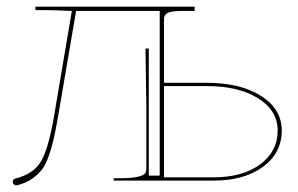

<svg xmlns="http://www.w3.org/2000/svg" viewBox="-20 -540 892 574"><path d="M470.2 -282.7V-9.8H617.7Q704.6 -9.8 757.3 -48.3Q810.1 -86.9 810.1 -149.9Q810.1 -209.5 751.7 -246.1Q693.4 -282.7 597.7 -282.7ZM470.2 -292.5H597.7Q698.7 -292.5 760.5 -253.2Q822.3 -213.9 822.3 -149.9Q822.3 -82.5 766.1 -41.3Q710 0 617.7 0H319.8V-7.3H342.3Q374.5 -7.3 391.8 -11.5Q409.2 -15.6 413.3 -21Q417.5 -26.4 417.5 -35.2V-219.7L415 -395H424.8V-15.1H457.5V-507.3H207.5L153.3 -189.9Q146 -148.4 140.1 -123Q134.3 -97.7 125.2 -72Q116.2 -46.4 104.2 -31.5Q92.3 -16.6 74.5 -4.6Q56.6 7.3 31.7 13.7Q26.4 15.1 22.5 12.2Q19 9.8 18.3 5.1Q17.6 0.5 20 -2.4Q22 -5.4 26.4 -6.3Q80.1 -20 102.3 -57.1Q124.5 -94.2 141.1 -189.9L194.8 -507.3H192.4Q190.4 -507.3 164.6 -508.5Q138.7 -509.8 105 -509.8H85.9V-520H562V-507.3H522.5Q493.7 -507.3 481.9 -501.7Q470.2 -496.1 470.2 -482.4Z"/></svg>

Font: ZnikomitNo25
Style: Regular
Weight: 100
Designer: gluk
Foundry: gluk
Version: Version 0.56